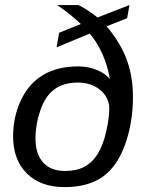

<svg xmlns="http://www.w3.org/2000/svg" viewBox="-20 -745 596 772"><path d="M305.2 -648.4Q258.3 -692.4 210 -724.6H295.9Q333.5 -705.6 372.1 -674.8L500.5 -724.6L491.2 -671.9L408.7 -639.2Q465.8 -571.3 490.2 -503.4Q514.6 -435.5 514.6 -355.5Q514.6 -252.9 483.2 -164.6Q451.7 -76.2 393.1 -34.4Q334.5 7.3 239.7 7.3Q142.6 7.3 87.6 -47.9Q32.7 -103 32.7 -196.8Q32.7 -274.9 64.2 -342Q95.7 -409.2 153.3 -443.6Q210.9 -478 295.4 -478Q334 -478 369.4 -463.6Q404.8 -449.2 421.9 -426.8Q412.6 -481.9 390.9 -529.8Q369.1 -577.6 340.8 -609.9L207.5 -554.7L217.8 -613.3ZM294.4 -413.1Q235.8 -413.1 198.7 -385.7Q161.6 -358.4 142.1 -301Q122.6 -243.7 122.6 -189.5Q122.6 -126 153.3 -91.8Q184.1 -57.6 241.2 -57.6Q287.1 -57.6 318.8 -74.2Q350.6 -90.8 372.3 -125.2Q394 -159.7 406.7 -214.8Q419.4 -270 419.4 -310.1Q419.4 -336.9 403.6 -360.8Q387.7 -384.8 358.9 -398.9Q330.1 -413.1 294.4 -413.1Z"/></svg>

Font: Liberation Sans
Style: Italic
Weight: 400
Italic angle: -12°
Designer: Steve Matteson
Foundry: Ascender Corporation
Version: Version 2.1.5